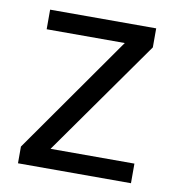

<svg xmlns="http://www.w3.org/2000/svg" viewBox="-66 -596 602 656"><g transform="rotate(10 235.0 -268.0)"><path d="M431 0H39V-58L327 -468H56V-536H424V-470L140 -68H431Z"/></g></svg>

Font: umalayalam25
Style: Book
Weight: 400
Designer: Jelle Bosma - Monotype Design Team
Foundry: Monotype Imaging Inc.
Version: Version 2.003